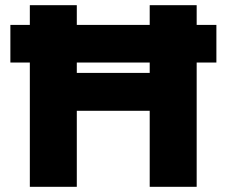

<svg xmlns="http://www.w3.org/2000/svg" viewBox="-20 -720 874 740"><path d="M95 0V-479H20V-624H95V-700H276V-624H557V-700H738V-624H814V-479H738V0H557V-293H276V0ZM276 -439H557V-479H276Z"/></svg>

Font: Panamera Black
Style: Regular
Weight: 900
Designer: Bastien Sozeau
Foundry: NBR — Bastien Sozeau
Version: Version 3.002; ttfautohint (v1.8.4.7-5d5b);gftools[0.9.33]